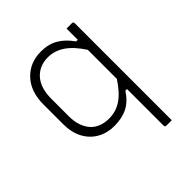

<svg xmlns="http://www.w3.org/2000/svg" viewBox="-201 -669 1001 1001"><g transform="rotate(-45 300.0 -168.0)"><path d="M440 -526H479Q490 -526 490 -515V200H451Q440 200 440 189V-80H428Q396 -31 355 -10.5Q314 10 257 10Q205 10 163.5 -13.5Q122 -37 98.5 -81Q75 -125 75 -186V-330Q75 -426 127 -481Q179 -536 261 -536Q316 -536 356 -512.5Q396 -489 428 -443H440ZM166 -74Q203 -37 266 -37Q316 -37 357.5 -64.5Q399 -92 440 -155V-369Q400 -431 357 -460Q314 -489 266 -489Q202 -489 163.5 -446Q125 -403 125 -323V-193Q125 -154 136 -124Q147 -94 166 -74Z"/></g></svg>

Font: Recursive Mn Lnr St Lt
Style: Regular
Weight: 300
Monospace: yes
Version: Version 1.079;hotconv 1.0.112;makeotfexe 2.5.65598; ttfautoh